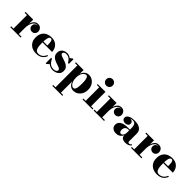

<svg xmlns="http://www.w3.org/2000/svg" viewBox="303 -2301 4092 4092"><g transform="rotate(45 2349.0 -254.5)"><path d="M236.5 -210Q236.5 -263 245.5 -309.8Q254.5 -356.5 273.5 -392.5Q292.5 -428.5 322.2 -449Q352 -469.5 393 -469.5Q431 -469.5 456.8 -452.8Q482.5 -436 495.5 -409.5Q508.5 -383 508.5 -354.5Q508.5 -315.5 482.2 -286.2Q456 -257 414.5 -257Q373 -257 346.2 -283.5Q319.5 -310 319.5 -346Q319.5 -385.5 345 -412.8Q370.5 -440 414 -440Q441.5 -440 462.5 -427.8Q483.5 -415.5 495.5 -396Q507.5 -376.5 507.5 -354.5H481Q481 -378 470 -398Q459 -418 438.5 -430.2Q418 -442.5 389.5 -442.5Q361.5 -442.5 336.5 -425.5Q311.5 -408.5 292.5 -377.2Q273.5 -346 262.5 -303.5Q251.5 -261 251.5 -210ZM251.5 -460V-26.5H333V0H19.5V-26.5H89.5V-433.5H19.5V-460Z M804.5 10Q732.5 10 676.2 -17.2Q620 -44.5 587.8 -98Q555.5 -151.5 555.5 -230Q555.5 -308.5 586.5 -362Q617.5 -415.5 672.8 -442.8Q728 -470 800.5 -470Q874.5 -470 923.8 -439.2Q973 -408.5 997.8 -359.8Q1022.5 -311 1022.5 -256.5H622V-283.5H854Q853.5 -314.5 852.2 -343.2Q851 -372 846 -394.8Q841 -417.5 830.2 -430.8Q819.5 -444 800.5 -444Q780.5 -444 767.2 -429Q754 -414 746.8 -387Q739.5 -360 736.5 -323.8Q733.5 -287.5 733.5 -244.5Q733.5 -193.5 737.8 -152.5Q742 -111.5 753.2 -82.2Q764.5 -53 784.8 -37.2Q805 -21.5 837 -21.5Q896.5 -21.5 938.2 -54.2Q980 -87 998.5 -138.5H1025.5Q1006 -75 952.2 -32.5Q898.5 10 804.5 10Z M1096.5 10V-154H1123.5Q1143.5 -109.5 1168.8 -79Q1194 -48.5 1225.5 -33Q1257 -17.5 1296 -17.5Q1323.5 -17.5 1346 -24.2Q1368.5 -31 1381.5 -43.8Q1394.5 -56.5 1394.5 -74.5Q1394.5 -96.5 1373.8 -110.2Q1353 -124 1320.5 -134.5Q1288 -145 1251.2 -157.8Q1214.5 -170.5 1182 -190Q1149.5 -209.5 1128.8 -241Q1108 -272.5 1108 -322Q1108 -365 1128.5 -398Q1149 -431 1185.5 -450Q1222 -469 1269 -469Q1303 -469 1330.5 -458Q1358 -447 1380 -429L1432.5 -470H1455.5V-330H1429.5Q1412.5 -359.5 1391 -384.8Q1369.5 -410 1340 -425.5Q1310.5 -441 1269.5 -441Q1250.5 -441 1233.2 -434.2Q1216 -427.5 1205 -415.8Q1194 -404 1194 -388.5Q1194 -367 1215.2 -353.5Q1236.5 -340 1269.8 -329.5Q1303 -319 1340.5 -306.5Q1378 -294 1411.2 -275Q1444.5 -256 1465.8 -225.5Q1487 -195 1487 -148Q1487 -92.5 1459.5 -57.8Q1432 -23 1389.8 -6.5Q1347.5 10 1303.5 10Q1264.5 10 1231.8 -2.5Q1199 -15 1172.5 -38.5L1119 10Z M1537 250V224H1607V-434H1537V-460H1770V-343Q1789.5 -402.5 1829.8 -435.8Q1870 -469 1927 -469Q1981 -469 2029 -440.5Q2077 -412 2107 -358.5Q2137 -305 2137 -230Q2137 -155 2107 -101.2Q2077 -47.5 2029 -18.8Q1981 10 1927 10Q1870.5 10 1830 -23.5Q1789.5 -57 1770 -117V224H1838.5V250ZM1883.5 -32Q1906 -32 1921.2 -51.2Q1936.5 -70.5 1944.5 -114Q1952.5 -157.5 1952.5 -230Q1952.5 -302.5 1944.5 -345.5Q1936.5 -388.5 1921.2 -407.5Q1906 -426.5 1883.5 -426.5Q1858.5 -426.5 1832 -404Q1805.5 -381.5 1787.8 -337.8Q1770 -294 1770 -230Q1770 -165.5 1787.8 -121.2Q1805.5 -77 1832 -54.5Q1858.5 -32 1883.5 -32Z M2347.5 -565.5Q2306.5 -565.5 2278.8 -593.5Q2251 -621.5 2251 -662.5Q2251 -704 2278.8 -731.5Q2306.5 -759 2347.5 -759Q2389 -759 2416.5 -731.5Q2444 -704 2444 -662.5Q2444 -621.5 2416.5 -593.5Q2389 -565.5 2347.5 -565.5ZM2429 -460V-26H2498.5V0H2196.5V-26H2266V-434H2196.5V-460Z M2749 -210Q2749 -263 2758 -309.8Q2767 -356.5 2786 -392.5Q2805 -428.5 2834.8 -449Q2864.5 -469.5 2905.5 -469.5Q2943.5 -469.5 2969.2 -452.8Q2995 -436 3008 -409.5Q3021 -383 3021 -354.5Q3021 -315.5 2994.8 -286.2Q2968.5 -257 2927 -257Q2885.5 -257 2858.8 -283.5Q2832 -310 2832 -346Q2832 -385.5 2857.5 -412.8Q2883 -440 2926.5 -440Q2954 -440 2975 -427.8Q2996 -415.5 3008 -396Q3020 -376.5 3020 -354.5H2993.5Q2993.5 -378 2982.5 -398Q2971.5 -418 2951 -430.2Q2930.5 -442.5 2902 -442.5Q2874 -442.5 2849 -425.5Q2824 -408.5 2805 -377.2Q2786 -346 2775 -303.5Q2764 -261 2764 -210ZM2764 -460V-26.5H2845.5V0H2532V-26.5H2602V-433.5H2532V-460Z M3490.5 10Q3454.5 10 3426.8 0Q3399 -10 3383.2 -29.8Q3367.5 -49.5 3367.5 -79.5V-304.5Q3367.5 -340.5 3360.2 -372.2Q3353 -404 3332.2 -423.8Q3311.5 -443.5 3271.5 -443.5Q3252 -443.5 3229 -439Q3206 -434.5 3185 -424.8Q3164 -415 3150.8 -398.8Q3137.5 -382.5 3137.5 -358.5H3105Q3105 -392.5 3132 -414Q3159 -435.5 3195.5 -435.5Q3233.5 -435.5 3261.2 -416.2Q3289 -397 3289 -360.5Q3289 -322.5 3260.8 -302Q3232.5 -281.5 3195.5 -281.5Q3156 -281.5 3130 -302.5Q3104 -323.5 3104 -358.5Q3104 -389 3121.2 -409.8Q3138.5 -430.5 3166.8 -443.5Q3195 -456.5 3229.5 -462.2Q3264 -468 3298 -468Q3377.5 -468 3429 -447.8Q3480.5 -427.5 3505.2 -390.8Q3530 -354 3530 -304.5V-75Q3530 -58 3536.5 -46.2Q3543 -34.5 3561.5 -34.5Q3573 -34.5 3589.5 -42.5Q3606 -50.5 3615.5 -69L3632.5 -54.5Q3618.5 -23.5 3580.2 -6.8Q3542 10 3490.5 10ZM3211.5 10Q3146.5 10 3107.8 -23.2Q3069 -56.5 3069 -113.5Q3069 -180.5 3127.8 -219.8Q3186.5 -259 3293 -259H3414V-236H3338.5Q3303.5 -236 3282.5 -220.8Q3261.5 -205.5 3252.2 -182.2Q3243 -159 3243 -135Q3243 -112 3248.8 -95Q3254.5 -78 3265.8 -68.8Q3277 -59.5 3293 -59.5Q3310.5 -59.5 3327.8 -71.8Q3345 -84 3356.2 -111Q3367.5 -138 3367.5 -181.5H3385Q3385 -123 3362.8 -80Q3340.5 -37 3301.5 -13.5Q3262.5 10 3211.5 10Z M3876 -210Q3876 -263 3885 -309.8Q3894 -356.5 3913 -392.5Q3932 -428.5 3961.8 -449Q3991.5 -469.5 4032.5 -469.5Q4070.5 -469.5 4096.2 -452.8Q4122 -436 4135 -409.5Q4148 -383 4148 -354.5Q4148 -315.5 4121.8 -286.2Q4095.5 -257 4054 -257Q4012.5 -257 3985.8 -283.5Q3959 -310 3959 -346Q3959 -385.5 3984.5 -412.8Q4010 -440 4053.5 -440Q4081 -440 4102 -427.8Q4123 -415.5 4135 -396Q4147 -376.5 4147 -354.5H4120.5Q4120.5 -378 4109.5 -398Q4098.5 -418 4078 -430.2Q4057.5 -442.5 4029 -442.5Q4001 -442.5 3976 -425.5Q3951 -408.5 3932 -377.2Q3913 -346 3902 -303.5Q3891 -261 3891 -210ZM3891 -460V-26.5H3972.5V0H3659V-26.5H3729V-433.5H3659V-460Z M4444 10Q4372 10 4315.8 -17.2Q4259.5 -44.5 4227.2 -98Q4195 -151.5 4195 -230Q4195 -308.5 4226 -362Q4257 -415.5 4312.2 -442.8Q4367.5 -470 4440 -470Q4514 -470 4563.2 -439.2Q4612.5 -408.5 4637.2 -359.8Q4662 -311 4662 -256.5H4261.5V-283.5H4493.5Q4493 -314.5 4491.8 -343.2Q4490.5 -372 4485.5 -394.8Q4480.5 -417.5 4469.8 -430.8Q4459 -444 4440 -444Q4420 -444 4406.8 -429Q4393.5 -414 4386.2 -387Q4379 -360 4376 -323.8Q4373 -287.5 4373 -244.5Q4373 -193.5 4377.2 -152.5Q4381.5 -111.5 4392.8 -82.2Q4404 -53 4424.2 -37.2Q4444.5 -21.5 4476.5 -21.5Q4536 -21.5 4577.8 -54.2Q4619.5 -87 4638 -138.5H4665Q4645.5 -75 4591.8 -32.5Q4538 10 4444 10Z"/></g></svg>

Font: Bodoni Moda 9pt ExtraBold
Style: Regular
Weight: 800
Designer: Owen Earl
Foundry: indestructible type
Version: Version 2.005